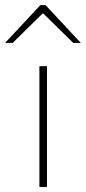

<svg xmlns="http://www.w3.org/2000/svg" viewBox="-60 -740 340 760"><path d="M96 0V-478H126V0ZM-40 -570 100 -720H120L260 -570H230L112 -686H108L-10 -570Z"/></svg>

Font: SourceSans3VF
Style: Regular
Weight: 200
Designer: Paul D. Hunt
Foundry: Adobe
Version: Version 3.052;hotconv 1.1.0;makeotfexe 2.6.0